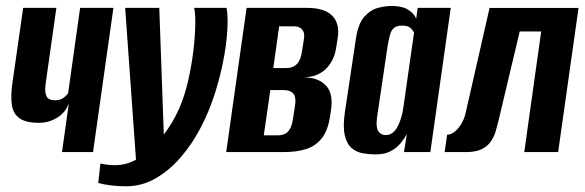

<svg xmlns="http://www.w3.org/2000/svg" viewBox="-20 -522 2008 659"><path d="M192.8 0 216.3 -167.5Q205.7 -136.6 177 -118.6Q148.3 -100.5 114 -100.5Q68.5 -100.5 46.8 -116.2Q25.1 -131.8 20.7 -161.6Q16.4 -191.4 22 -232.8L59.5 -495H173.5L136.4 -232.9Q132.8 -205.8 139.5 -191.8Q146.2 -177.8 169.1 -177.8Q185.9 -177.8 197.2 -185.8Q208.6 -193.8 213.8 -202.5L255 -495H369.3L299.3 0Z M412.5 117.4Q384.1 117.4 360 114.3Q335.8 111.3 317.2 105.9L324.6 39.5Q334.4 41.5 346.6 43.2Q358.9 44.9 376.4 44.9Q419.8 44.9 461.5 17.5Q503.2 -10 538.4 -55Q573.6 -100.1 595.8 -151.5Q613.7 -192.4 625.6 -244.1Q637.5 -295.9 643.9 -349.6Q650.3 -403.4 650.3 -448.6Q650.3 -463.3 649.3 -475.1Q648.3 -487 646.3 -495H757.5Q761.2 -477.7 761.2 -449.9Q761.2 -397.2 750.2 -333.8Q739.2 -270.5 719.2 -206.4Q699.2 -142.4 670.4 -86.9Q641.4 -30.3 601.8 16.1Q562.2 62.5 514.7 89.9Q467.1 117.4 412.5 117.4ZM448.7 52.9 409.6 -495H526.7L544.3 -1.2Z M756.4 0 826.4 -495H1033.3Q1092.9 -495 1119.5 -468.9Q1146.1 -442.8 1139.5 -394.3L1134.2 -360.4Q1127.9 -315.9 1100.8 -287.8Q1073.8 -259.6 1027.4 -256.2V-255.8Q1071.6 -255.8 1098 -229.3Q1124.3 -202.7 1116.3 -144.7L1113 -123.7Q1106 -75.1 1085 -48.1Q1063.9 -21.1 1031.2 -10.5Q998.4 0 954.3 0ZM885.4 -57.5H932.8Q947.1 -57.5 957.8 -62.5Q968.5 -67.4 975.6 -80.4Q982.8 -93.3 986 -117.2L993.1 -163.1Q995.4 -181.7 991.4 -192.5Q987.4 -203.3 977.4 -208Q967.4 -212.8 952.4 -212.8H907.8ZM918 -288.4H962.2Q985.5 -288.4 999.2 -302.4Q1012.8 -316.4 1016.8 -347.5L1023.5 -390.5Q1026.4 -410.1 1016.9 -420.9Q1007.4 -431.7 988.7 -431.7H938.1Z M1268.5 8Q1247.2 8 1225.4 4.1Q1203.6 0.3 1187.1 -13.6Q1170.6 -27.5 1163.5 -57.2Q1156.3 -86.8 1164 -138.7L1201.5 -388.8Q1209.1 -440.3 1230 -464.1Q1250.9 -487.9 1276.6 -494.7Q1302.3 -501.6 1323.5 -501.6Q1360.3 -501.6 1380.9 -488.7Q1401.5 -475.8 1408.5 -457.7L1413.5 -495H1527.1L1457.1 0H1366.7L1376.3 -61.6Q1368.3 -46.8 1355.3 -30.8Q1342.4 -14.8 1321.5 -3.4Q1300.6 8 1268.5 8ZM1304 -58.4Q1317.4 -58.4 1327.1 -65.9Q1336.8 -73.4 1343.5 -85.4Q1350.1 -97.5 1354.6 -111Q1359.2 -124.6 1361.6 -136.5Q1364 -148.5 1365 -156.5L1401.1 -410.4Q1399.1 -413.3 1395.5 -418.9Q1392 -424.5 1384 -429.3Q1376.1 -434.1 1360.6 -434.1Q1342.5 -434.1 1332.9 -426.6Q1323.3 -419.1 1319 -404Q1314.8 -388.9 1310.5 -364.7L1273.9 -117.6Q1271.6 -99.3 1273.4 -87.5Q1275.1 -75.6 1279.9 -69.5Q1284.7 -63.4 1291.1 -60.9Q1297.4 -58.4 1304 -58.4Z M1506.2 0 1514.6 -59.6Q1527.3 -59.6 1540.2 -69.7Q1553 -79.7 1563.4 -96.9Q1573.8 -114.1 1578.5 -135.6L1660.3 -494.7H1965.7L1895.7 0H1779.4L1837.5 -414H1763.8L1690.5 -105.5Q1686.8 -90 1681.4 -71.6Q1676.1 -53.2 1665.2 -37Q1654.3 -20.7 1634 -10.4Q1613.7 0 1579.3 0Z"/></svg>

Font: Alumni Sans SC Thin
Style: Italic
Weight: 100
Italic angle: -8°
Designer: Robert E. Leuschke
Foundry: Robert E. Leuschke
Version: Version 1.016